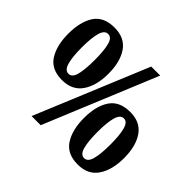

<svg xmlns="http://www.w3.org/2000/svg" viewBox="-170 -930 1146 1146"><g transform="rotate(45 403.5 -357.0)"><path d="M192 -280Q102 -280 62.5 -341.5Q23 -403 23 -503Q23 -604 62.5 -664Q102 -724 193 -724Q279 -724 320.5 -664Q362 -604 362 -503Q362 -403 320 -341.5Q278 -280 192 -280ZM216 0 512 -714H588L293 0ZM193 -334Q223 -334 234.5 -378Q246 -422 246 -503Q246 -582 234.5 -626Q223 -670 193 -670Q163 -670 150.5 -626Q138 -582 138 -503Q138 -422 150.5 -378Q163 -334 193 -334ZM615 10Q525 10 485 -51.5Q445 -113 445 -213Q445 -314 485 -374Q525 -434 616 -434Q701 -434 742.5 -374Q784 -314 784 -213Q784 -113 742.5 -51.5Q701 10 615 10ZM615 -44Q645 -44 657 -88Q669 -132 669 -213Q669 -292 657 -336Q645 -380 616 -380Q586 -380 573.5 -336Q561 -292 561 -213Q561 -132 573 -88Q585 -44 615 -44Z"/></g></svg>

Font: Noto Serif Lao Condensed Black
Style: Regular
Weight: 900
Width: 3
Designer: Monotype Design Team
Foundry: Monotype Imaging Inc.
Version: Version 2.003; ttfautohint (v1.8.4.7-5d5b)